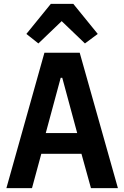

<svg xmlns="http://www.w3.org/2000/svg" viewBox="-20 -970 640 990"><path d="M588 0 391 -698H209L13 0H145L193 -177H400L449 0ZM378 -284H216L293 -569H301ZM242 -950 116 -795 178 -746 298 -861 418 -746 484 -795 358 -950Z"/></svg>

Font: IBM Mono SemiBold
Style: Regular
Weight: 600
Monospace: yes
Designer: Mike Abbink, Paul van der Laan, Pieter van Rosmalen
Foundry: Bold Monday
Version: Version 2.3